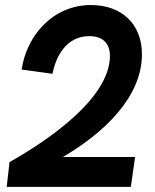

<svg xmlns="http://www.w3.org/2000/svg" viewBox="-20 -724 600 744"><path d="M17 -96 6 0H487L503.5 -115.5H223.5C383 -209 530 -347.5 530 -514C530 -630.5 451.5 -704.5 333 -704.5C180 -704.5 81.5 -579.5 64 -454.5L183.5 -438C197 -508.5 239 -584 326 -584C381 -584 406 -553 406 -508C406 -342 163 -178 17 -96Z"/></svg>

Font: HK Grotesk
Style: Bold Italic
Weight: 700
Italic angle: -16°
Designer: Alfredo Marco Pradil
Foundry: Hanken Design Co.
Version: Version 3.001;FEAKit 1.0